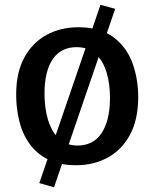

<svg xmlns="http://www.w3.org/2000/svg" viewBox="-20 -677 640 796"><path d="M295 8Q264 8 237 3L204 99.5L143 82L177 -17Q130.5 -41 102 -81.5Q72.5 -123 59.5 -176.8Q46.5 -230.5 47 -290Q48 -379.5 82 -440.5Q116 -501.5 174 -532.8Q232 -564 305 -564Q336 -564 363 -559L396.5 -657L457.5 -640.5L423 -539.5Q438 -532.5 450.5 -522.5Q505.5 -481.5 529.8 -413.8Q554 -346 553 -267Q551.5 -177.5 517.8 -116.2Q484 -55 426.2 -23.5Q368.5 8 295 8ZM298 -73.5Q366.5 -72.5 401.2 -125.2Q436 -178 436 -271.5Q436 -329.5 422 -376.5Q410.5 -415 389 -440.5L265 -78.5Q280 -74 298 -73.5ZM302 -481.5Q234 -483 199.2 -432.5Q164.5 -382 164.5 -288.5Q164.5 -230.5 178.5 -182Q190 -143 211 -116.5L334.5 -477Q319.5 -481 302 -481.5Z"/></svg>

Font: Koeln Type Sans
Style: Regular
Weight: 400
Designer: Eben Sorkin
Foundry: Eben Sorkin
Version: Version 2.001